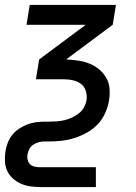

<svg xmlns="http://www.w3.org/2000/svg" viewBox="-28 -540 548 775"><path d="M134 215Q113 215 93 212Q73 209 55.5 201Q38 193 23.5 180Q9 167 1 149.5Q-7 132 -8 111.5Q-9 91 -6 71Q-3 53 3.5 36Q10 19 21.5 4.5Q33 -10 49 -20.5Q65 -31 82 -37.5Q99 -44 116.5 -46.5Q134 -49 151 -49H170Q185 -49 200 -50Q215 -51 230.5 -54.5Q246 -58 260.5 -64.5Q275 -71 288.5 -81Q302 -91 310 -105Q318 -119 321 -134Q324 -153 319 -171Q314 -189 300.5 -200Q287 -211 268.5 -215.5Q250 -220 231 -220H117L130 -300L318 -440H79L92 -520H440L427 -440L239 -300Q264 -299 287.5 -295.5Q311 -292 332.5 -283.5Q354 -275 371.5 -260.5Q389 -246 400.5 -226.5Q412 -207 414 -183Q416 -159 412 -134Q408 -109 396.5 -83.5Q385 -58 366 -38Q347 -18 322.5 -4.5Q298 9 273 17Q248 25 222 28Q196 31 170 31H151Q140 31 128.5 34Q117 37 106.5 44Q96 51 90.5 61.5Q85 72 83 83Q81 94 83.5 105Q86 116 93.5 123Q101 130 111.5 132.5Q122 135 133 135H359V215Z"/></svg>

Font: Iosevka SS18 Medium
Style: Italic
Weight: 500
Italic angle: -9°
Monospace: yes
Designer: Belleve Invis
Foundry: Belleve Invis
Version: Version 25.1.1; ttfautohint (v1.8.4)